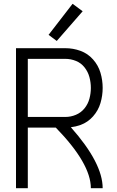

<svg xmlns="http://www.w3.org/2000/svg" viewBox="-20 -988 615 1008"><path d="M64 0V-735H323Q364 -735 402.5 -721Q441 -707 468.5 -676Q496 -645 507.5 -606Q519 -567 519 -526.5Q519 -486 507.5 -447Q496 -408 468.5 -377Q441 -346 403 -332Q378 -323 352 -320Q519 -132 519 0H457Q457 -129 273 -318H126V0ZM126 -374H323Q352 -374 379 -385.5Q406 -397 424 -419.5Q442 -442 449.5 -470Q457 -498 457 -526.5Q457 -555 449.5 -583Q442 -611 424 -634Q406 -657 379 -668Q352 -679 323 -679H126ZM278 -773 235 -805 361 -968 414 -929Z"/></svg>

Font: Jozsika Light
Style: Regular
Weight: 300
Monospace: yes
Designer: Belleve Invis
Foundry: Belleve Invis
Version: 2.1.0